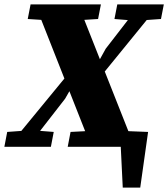

<svg xmlns="http://www.w3.org/2000/svg" viewBox="-42 -672 770 879"><path d="M450 0 457 -75 636 -68 600 187H520L509 -38L552 0ZM-22 0 -9 -68 88 -75H114L204 -68L191 0ZM-4 0 291 -359 355 -288H295L256 -220L85 0ZM85 -585 98 -652H420L407 -585L278 -577H210ZM268 0 281 -68 416 -75H484L612 -68L599 0ZM416 -318 357 -382H405L442 -449L599 -652H688ZM482 -585 495 -652H708L695 -585L595 -578H568ZM376 0 119 -652H316L574 0Z"/></svg>

Font: Source Serif 4 Black
Style: Italic
Weight: 900
Italic angle: -12°
Designer: Frank Grießhammer
Foundry: Adobe Systems Incorporated
Version: Version 4.004;hotconv 1.0.116;makeotfexe 2.5.65601